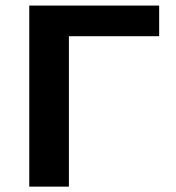

<svg xmlns="http://www.w3.org/2000/svg" viewBox="-20 -679 640 698"><path d="M558.6 -658.7V-547.4H230.5V-0.5H86.4V-658.7Z"/></svg>

Font: Liberation Mono
Style: Bold
Weight: 700
Monospace: yes
Designer: Steve Matteson
Foundry: Ascender Corporation
Version: Version 2.1.5